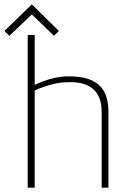

<svg xmlns="http://www.w3.org/2000/svg" viewBox="-86 -860 550 880"><path d="M184 -718 60 -840 -66 -718 -43 -696 60 -794 161 -696ZM73 -471V-700H41V0H73V-445Q93 -455 117 -463Q141 -471 168 -477Q195 -483 222 -483Q257 -485 286 -478.5Q315 -472 336 -456Q357 -440 368.5 -413Q380 -386 380 -346V0H411V-346Q411 -388 401 -417.5Q391 -447 372.5 -465.5Q354 -484 329 -494Q304 -504 275.5 -507.5Q247 -511 217 -510Q191 -509 164.5 -503Q138 -497 114.5 -488.5Q91 -480 73 -471Z"/></svg>

Font: Advent Pro ExtraLight
Style: Regular
Weight: 250
Version: Version 3.000